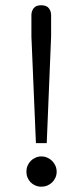

<svg xmlns="http://www.w3.org/2000/svg" viewBox="-20 -703 315 728"><path d="M157.2 -160.2H116.2L99.1 -564.9V-646Q99.1 -660.2 107.4 -671.6Q115.7 -683.1 136.2 -683.1Q156.7 -683.1 165.3 -671.6Q173.8 -660.2 173.8 -646V-564.9ZM80.1 -51.8Q80.1 -64 84.5 -74.5Q88.9 -85 96.4 -92.8Q104 -100.6 114.5 -105.2Q125 -109.9 137.2 -109.9Q148.9 -109.9 159.4 -105.2Q169.9 -100.6 177.7 -92.8Q185.5 -85 190.2 -74.5Q194.8 -64 194.8 -51.8Q194.8 -40 190.2 -29.5Q185.5 -19 177.7 -11.5Q169.9 -3.9 159.4 0.5Q148.9 4.9 137.2 4.9Q125 4.9 114.5 0.5Q104 -3.9 96.4 -11.5Q88.9 -19 84.5 -29.5Q80.1 -40 80.1 -51.8Z"/></svg>

Font: Stint Ultra Expanded
Style: Regular
Weight: 400
Width: 7
Designer: Astigmatic (AOETI)
Foundry: Astigmatic (AOETI)
Version: Version 1.000